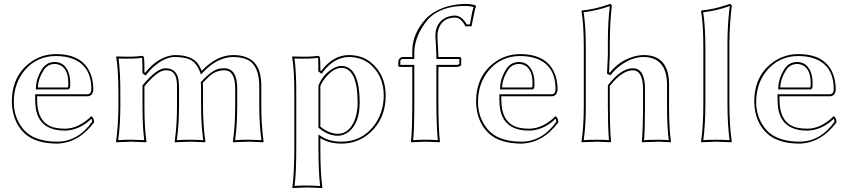

<svg xmlns="http://www.w3.org/2000/svg" viewBox="-20 -718 4302 973"><path d="M441.9 -128.9Q455.1 -125 457 -98.1Q378.9 6.3 270 9.8Q162.1 9.3 106.9 -40Q50.8 -90.8 41.5 -177.7Q40 -190.4 40 -202.1Q40 -329.6 129.4 -398.4Q189 -443.8 263.2 -443.8Q407.7 -443.8 443.4 -331.5Q452.6 -300.8 453.1 -266.1Q451.2 -231.4 423.8 -230H168V-213.9Q168 -90.8 258.3 -70.8Q279.8 -65.9 309.1 -65.9Q368.7 -65.9 425.8 -113.8Q434.6 -121.6 441.9 -128.9ZM171.9 -274.9H324.2Q326.2 -277.8 326.2 -295.9Q326.2 -379.4 271 -392.6Q263.7 -394 256.8 -394Q222.2 -392.6 203.1 -365.2Q173.8 -320.3 171.9 -274.9ZM443.4 -116.2Q387.7 -63 320.8 -56.6Q314 -56.2 309.1 -56.2Q183.6 -56.2 162.6 -162.1Q158.2 -186 158.2 -213.9V-240.2H423.8Q442.4 -241.7 442.9 -266.1Q442.9 -383.3 349.1 -419.9Q312 -434.1 263.2 -434.1Q168 -434.1 106 -362.8Q50.8 -297.9 49.8 -202.1Q49.8 -122.1 98.1 -63.5Q106 -54.2 113.8 -47.4Q167 -0.5 270 0Q376 -1 446.8 -101.1Q446.3 -109.9 443.4 -116.2ZM161.6 -265.1 162.1 -275.4Q164.1 -324.2 194.8 -370.6Q217.3 -403.3 256.8 -403.8Q303.7 -403.8 324.7 -357.4Q335.9 -331.5 335.9 -295.9Q335.9 -275.9 334.5 -272.9Q332.5 -269.5 331.1 -268.1L328.1 -265.1Z M715.8 -349.1Q763.7 -411.1 827.6 -432.1Q848.1 -438.5 865.2 -439Q953.1 -439 984.9 -392.6Q994.1 -378.9 1002 -358.9Q1078.6 -438.5 1161.1 -439Q1276.9 -439 1298.3 -341.3Q1304.2 -314.5 1304.2 -279.8V-180.2Q1304.2 -85 1315.9 0L1314 2.9Q1312.5 2.9 1241.2 0L1161.1 2.9L1160.2 0Q1171.9 -82 1171.9 -180.2V-272.9Q1170.9 -361.3 1117.2 -361.8Q1076.2 -361.8 1042.5 -333Q1027.3 -319.3 1007.8 -297.9Q1008.8 -284.7 1008.8 -268.1V-180.2Q1008.8 -85 1021 0L1019 2.9Q1017.6 2.9 945.8 0L866.2 2.9L865.2 0Q877 -82 877 -180.2V-280.8Q877 -348.6 841.8 -359.4Q831.5 -362.3 817.9 -361.8Q777.8 -360.4 711.9 -280.8V-180.2Q711.9 -70.8 722.2 0L720.2 2.9Q718.8 2.9 646 0L568.8 2.9L567.9 0Q579.6 -82 580.1 -180.2V-234.9Q580.1 -367.7 568.8 -429.2L570.8 -432.1Q656.2 -428.2 701.2 -435.1Q708.5 -433.1 710 -424.8Q711.9 -413.6 711.9 -352.1ZM724.1 -342.8 717.8 -335.4 701.7 -346.7V-352.1Q701.7 -412.6 700.2 -423.3V-424.3L699.7 -424.8Q658.2 -418.9 580.6 -421.4Q590.3 -356.9 589.8 -234.9V-180.2Q589.8 -84.5 579.1 -7.8Q618.2 -10.3 646 -10Q673.8 -9.8 710.9 -7.8Q702.1 -76.7 702.1 -180.2V-284.7L704.1 -287.6Q773.9 -371.6 817.9 -372.1Q874 -372.1 884.3 -315.4Q886.7 -299.8 887.2 -280.8V-180.2Q887.2 -84.5 876 -7.8Q917.5 -10.3 945.8 -9.8Q973.6 -9.8 1009.8 -7.8Q999 -88.9 999 -180.2V-268.1Q999 -286.6 998 -297.4L997.6 -301.3L1000.5 -304.7Q1051.8 -361.3 1089.8 -369.6Q1102.5 -372.1 1117.2 -372.1Q1181.6 -370.1 1182.1 -272.9V-180.2Q1182.1 -84.5 1171.4 -7.8Q1213.4 -10.3 1241 -10Q1268.6 -9.8 1304.7 -7.8Q1293.9 -88.9 1293.9 -180.2V-279.8Q1293.9 -387.7 1232.4 -416Q1203.6 -428.7 1161.1 -429.2Q1082 -428.2 1009.3 -352.1L998.5 -340.8L992.7 -355.5Q973.6 -402.8 940.9 -417Q912.6 -428.7 865.2 -429.2Q813 -429.2 752.9 -374.5Q736.8 -358.9 724.1 -342.8Z M1607.4 -357.9Q1667.5 -438.5 1747.6 -439Q1814 -438.5 1858.4 -402.8Q1934.1 -340.8 1934.6 -234.9Q1934.6 -116.2 1855 -44.9Q1793 9.8 1710.4 9.8Q1647 9.3 1603.5 -18.1V32.2Q1603.5 165.5 1613.8 231.9L1611.8 234.9Q1610.4 234.9 1536.6 231.9L1462.4 234.9L1461.4 231.9Q1471.2 168 1471.7 32.2V-234.9Q1471.7 -367.7 1460.4 -429.2L1462.4 -432.1Q1547.9 -428.2 1592.8 -435.1Q1600.1 -433.1 1601.6 -424.8Q1603.5 -413.6 1603.5 -360.8ZM1603.5 -282.2V-76.2Q1647 -40.5 1692.4 -40Q1746.1 -40 1774.9 -103.5Q1792.5 -144 1792.5 -198.2Q1791.5 -373 1710.4 -374Q1673.3 -374 1633.8 -329.6Q1614.3 -307.6 1603.5 -282.2ZM1615.7 -352.1 1609.9 -344.2 1593.3 -356V-360.8Q1593.3 -412.6 1591.8 -423.3V-424.3L1591.3 -424.8Q1549.8 -418.9 1472.2 -421.4Q1481.9 -356.9 1481.4 -234.9V32.2Q1481.4 161.1 1472.7 224.1Q1509.3 221.7 1536.6 222.2Q1564.9 222.2 1602.5 224.6Q1593.8 157.2 1593.8 32.2V-36.1L1608.9 -26.4Q1651.4 0 1710.4 0Q1811 0 1873.5 -79.1Q1924.3 -144.5 1924.8 -234.9Q1923.8 -336.9 1852.5 -395Q1810.5 -428.7 1747.6 -429.2Q1671.4 -427.2 1615.7 -352.1ZM1593.8 -284.2 1594.2 -285.6Q1618.2 -343.8 1669.9 -372.1Q1691.9 -384.3 1710.4 -383.8Q1802.2 -382.3 1802.7 -198.2Q1802.7 -96.2 1749 -51.3Q1723.1 -30.8 1692.4 -29.8Q1642.1 -30.8 1597.2 -68.4L1593.8 -71.3Z M2143.6 -628.9Q2216.3 -694.8 2336.4 -698.2Q2376 -697.8 2391.6 -689L2392.6 -686Q2386.7 -676.3 2373.5 -604Q2371.1 -591.8 2369.6 -585L2339.4 -584Q2318.8 -621.6 2297.4 -627.4Q2291 -628.9 2285.6 -628.9Q2226.6 -628.9 2205.1 -578.1Q2196.8 -558.1 2196.8 -535.2Q2196.8 -524.4 2198.7 -490.2Q2201.2 -452.1 2201.7 -439V-429.2H2309.6Q2316.4 -427.7 2317.4 -422.9V-392.1Q2316.4 -379.9 2294.4 -378.9H2201.7V-200.2Q2201.7 -66.4 2209.5 0L2207.5 2.9Q2206.1 2.9 2138.7 0L2063.5 2.9L2062.5 0Q2069.3 -52.2 2069.3 -200.2V-378.9H2003.4Q1999 -380.9 1998.5 -384.8V-409.2Q2002.9 -426.8 2021.5 -429.2H2069.3V-459Q2069.3 -547.4 2138.2 -623Q2141.1 -626.5 2143.6 -628.9ZM2150.9 -622.1Q2084 -543 2079.6 -459V-418.9H2021.5Q2008.8 -418 2008.8 -409.2V-389.2H2079.6V-200.2Q2079.6 -59.6 2073.7 -7.8Q2110.8 -10.3 2138.4 -10Q2166 -9.8 2198.7 -7.8Q2191.9 -74.2 2191.4 -200.2V-389.2H2294.4Q2302.2 -389.6 2307.6 -392.6V-418.9H2191.4V-439Q2191.4 -451.7 2189 -488.3Q2186.5 -523.4 2186.5 -535.2Q2186.5 -600.6 2236.8 -627.4Q2259.3 -638.7 2285.6 -639.2Q2320.8 -638.2 2345.2 -594.2L2361.8 -594.7Q2363.3 -602.5 2366.2 -621.6Q2374 -666.5 2379.9 -682.6Q2360.4 -688 2336.4 -688Q2219.2 -688 2155.3 -626.5Q2152.8 -624 2150.9 -622.1Z M2794.4 -128.9Q2807.6 -125 2809.6 -98.1Q2731.4 6.3 2622.6 9.8Q2514.6 9.3 2459.5 -40Q2403.3 -90.8 2394 -177.7Q2392.6 -190.4 2392.6 -202.1Q2392.6 -329.6 2481.9 -398.4Q2541.5 -443.8 2615.7 -443.8Q2760.3 -443.8 2795.9 -331.5Q2805.2 -300.8 2805.7 -266.1Q2803.7 -231.4 2776.4 -230H2520.5V-213.9Q2520.5 -90.8 2610.8 -70.8Q2632.3 -65.9 2661.6 -65.9Q2721.2 -65.9 2778.3 -113.8Q2787.1 -121.6 2794.4 -128.9ZM2524.4 -274.9H2676.8Q2678.7 -277.8 2678.7 -295.9Q2678.7 -379.4 2623.5 -392.6Q2616.2 -394 2609.4 -394Q2574.7 -392.6 2555.7 -365.2Q2526.4 -320.3 2524.4 -274.9ZM2795.9 -116.2Q2740.2 -63 2673.3 -56.6Q2666.5 -56.2 2661.6 -56.2Q2536.1 -56.2 2515.1 -162.1Q2510.7 -186 2510.7 -213.9V-240.2H2776.4Q2794.9 -241.7 2795.4 -266.1Q2795.4 -383.3 2701.7 -419.9Q2664.6 -434.1 2615.7 -434.1Q2520.5 -434.1 2458.5 -362.8Q2403.3 -297.9 2402.3 -202.1Q2402.3 -122.1 2450.7 -63.5Q2458.5 -54.2 2466.3 -47.4Q2519.5 -0.5 2622.6 0Q2728.5 -1 2799.3 -101.1Q2798.8 -109.9 2795.9 -116.2ZM2514.2 -265.1 2514.6 -275.4Q2516.6 -324.2 2547.4 -370.6Q2569.8 -403.3 2609.4 -403.8Q2656.2 -403.8 2677.2 -357.4Q2688.5 -331.5 2688.5 -295.9Q2688.5 -275.9 2687 -272.9Q2685.1 -269.5 2683.6 -268.1L2680.7 -265.1Z M2938.5 -474.1Q2938.5 -595.7 2926.8 -662.1L2928.7 -665Q2987.8 -669.4 3063 -694.8Q3068.4 -696.8 3071.8 -698.2Q3080.1 -696.3 3080.6 -688Q3070.8 -607.4 3070.3 -500V-438L3066.4 -351.1L3070.3 -349.1Q3121.1 -414.6 3202.6 -434.1Q3223.6 -439 3241.7 -439Q3358.4 -439 3369.6 -315.4Q3370.6 -303.2 3370.6 -291V-180.2Q3370.6 -63 3380.4 0L3378.4 2.9Q3377 2.9 3317.4 0L3233.4 2.9L3232.4 0Q3238.3 -54.2 3238.8 -180.2V-269Q3237.8 -361.3 3186.5 -361.8Q3130.9 -360.4 3070.3 -282.2V-180.2Q3070.3 -67.9 3076.7 0L3074.7 2.9Q3073.2 2.9 3007.3 0L2927.7 2.9L2926.8 0Q2938.5 -76.7 2938.5 -180.2ZM2948.7 -474.1V-180.2Q2948.7 -79.6 2938 -7.8Q2980 -10.3 3007.3 -9.8Q3034.7 -9.8 3065.9 -7.8Q3060.5 -74.2 3060.5 -180.2V-285.2L3062.5 -288.1Q3127 -371.1 3186.5 -372.1Q3242.2 -372.1 3248 -287.6Q3248.5 -278.3 3248.5 -269V-180.2Q3248.5 -58.1 3243.7 -7.8Q3289.1 -10.3 3317.4 -9.8Q3343.3 -9.8 3369.1 -7.8Q3360.4 -68.8 3360.4 -180.2V-291Q3358.4 -427.7 3241.7 -429.2Q3179.7 -429.2 3118.2 -381.8Q3095.2 -363.8 3078.6 -342.8L3073.2 -336.4L3056.2 -344.7L3060.5 -438.5V-500Q3060.5 -607.9 3070.3 -687Q3004.9 -664.1 2937.5 -655.8Q2948.7 -587.4 2948.7 -474.1Z M3544.4 -200.2V-474.1Q3544.4 -595.7 3532.7 -662.1L3534.7 -665Q3593.8 -669.4 3668.9 -694.8Q3674.3 -696.8 3677.7 -698.2Q3687.5 -696.3 3688.5 -688Q3676.8 -591.8 3676.3 -500V-200.2Q3676.3 -80.6 3688.5 0L3686.5 2.9Q3685.1 2.9 3610.4 0L3533.7 2.9L3532.7 0Q3544.4 -76.7 3544.4 -200.2ZM3554.7 -200.2Q3554.7 -83 3543.9 -7.8Q3583 -10.3 3610.4 -9.8Q3638.7 -9.8 3677.2 -7.8Q3666.5 -87.4 3666.5 -200.2V-500Q3666.5 -593.3 3678.2 -687.5Q3614.7 -664.1 3543.5 -655.8Q3554.2 -587.4 3554.7 -474.1Z M4204.1 -128.9Q4217.3 -125 4219.2 -98.1Q4141.1 6.3 4032.2 9.8Q3924.3 9.3 3869.1 -40Q3813 -90.8 3803.7 -177.7Q3802.2 -190.4 3802.2 -202.1Q3802.2 -329.6 3891.6 -398.4Q3951.2 -443.8 4025.4 -443.8Q4169.9 -443.8 4205.6 -331.5Q4214.8 -300.8 4215.3 -266.1Q4213.4 -231.4 4186 -230H3930.2V-213.9Q3930.2 -90.8 4020.5 -70.8Q4042 -65.9 4071.3 -65.9Q4130.9 -65.9 4188 -113.8Q4196.8 -121.6 4204.1 -128.9ZM3934.1 -274.9H4086.4Q4088.4 -277.8 4088.4 -295.9Q4088.4 -379.4 4033.2 -392.6Q4025.9 -394 4019 -394Q3984.4 -392.6 3965.3 -365.2Q3936 -320.3 3934.1 -274.9ZM4205.6 -116.2Q4149.9 -63 4083 -56.6Q4076.2 -56.2 4071.3 -56.2Q3945.8 -56.2 3924.8 -162.1Q3920.4 -186 3920.4 -213.9V-240.2H4186Q4204.6 -241.7 4205.1 -266.1Q4205.1 -383.3 4111.3 -419.9Q4074.2 -434.1 4025.4 -434.1Q3930.2 -434.1 3868.2 -362.8Q3813 -297.9 3812 -202.1Q3812 -122.1 3860.4 -63.5Q3868.2 -54.2 3876 -47.4Q3929.2 -0.5 4032.2 0Q4138.2 -1 4209 -101.1Q4208.5 -109.9 4205.6 -116.2ZM3923.8 -265.1 3924.3 -275.4Q3926.3 -324.2 3957 -370.6Q3979.5 -403.3 4019 -403.8Q4065.9 -403.8 4086.9 -357.4Q4098.1 -331.5 4098.1 -295.9Q4098.1 -275.9 4096.7 -272.9Q4094.7 -269.5 4093.3 -268.1L4090.3 -265.1Z"/></svg>

Font: Linux Biolinum Outline O
Style: Bold
Weight: 700
Designer: Philipp H. Poll
Foundry: Philipp H. Poll
Version: Version 0.9.2